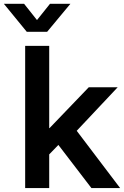

<svg xmlns="http://www.w3.org/2000/svg" viewBox="-74 -962 634 982"><path d="M54.7 0V-727.5H177.7V-306.6H179.2L379.9 -515.6H527.8L318.4 -293L540.5 0H393.6L224.6 -220.7L177.7 -172.4V0ZM49.3 -942.4 115.2 -859.4 181.6 -942.4H285.6V-941.9L167 -799.3H63L-53.7 -941.9V-942.4Z"/></svg>

Font: Inter Display SemiBold
Style: Regular
Weight: 600
Designer: Rasmus Andersson
Foundry: rsms
Version: Version 4.001;git-9221beed3